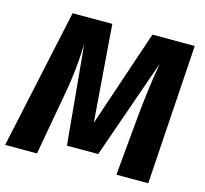

<svg xmlns="http://www.w3.org/2000/svg" viewBox="-106 -807 982 920"><g transform="rotate(15 385.0 -346.5)"><path d="M750 -693H540L378 -212L341 -693H144L-5 0H153L201 -267C220 -364 232 -452 236 -565L282 -73H437L610 -567C592 -466 581 -370 572 -273L547 0H705Z"/></g></svg>

Font: Fira Sans
Style: Bold Italic
Weight: 700
Italic angle: -8°
Designer: bBox Type GmbH & Carrois Corporate GbR & Edenspiekermann AG
Foundry: bBox Type GmbH & Carrois Corporate GbR & Edenspiekermann AG
Version: Version 4.301;PS 004.301;hotconv 1.0.88;makeotf.lib2.5.64775